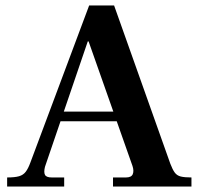

<svg xmlns="http://www.w3.org/2000/svg" viewBox="-20 -680 730 700"><path d="M6 0V-33Q34 -33 49.5 -37.5Q65 -42 74 -54Q83 -66 91 -88L305 -660H396L601 -83Q609 -62 617 -51Q625 -40 639 -36.5Q653 -33 678 -33V0H392V-33H439Q459 -33 464 -45Q469 -57 463 -75L303 -529H300L144 -72Q139 -52 144 -42.5Q149 -33 169 -33H214V0ZM189 -238 199 -273H406L415 -238Z"/></svg>

Font: Frank Ruhl Libre SemiBold
Style: Regular
Weight: 600
Designer: Yanek Iontef
Foundry: Fontef
Version: Version 6.003;gftools[0.9.30]